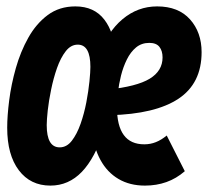

<svg xmlns="http://www.w3.org/2000/svg" viewBox="-20 -563 650 600"><path d="M137.5 17Q75 17 38.8 -31Q2.5 -79 2.5 -164Q2.5 -201 8.8 -250Q15 -299 29.5 -350.2Q44 -401.5 68.5 -445.2Q93 -489 129.2 -516Q165.5 -543 215.5 -543Q274.5 -543 306.2 -501.5Q338 -460 340.5 -390H290Q315 -463 362.8 -503Q410.5 -543 471 -543Q537.5 -543 573.8 -502.5Q610 -462 610 -400Q610 -302.5 537.8 -254.5Q465.5 -206.5 324 -203L316.5 -283Q407.5 -292.5 447.8 -317Q488 -341.5 488 -383.5Q488 -404 478.2 -416.5Q468.5 -429 446.5 -429Q422.5 -429 405.2 -414.8Q388 -400.5 376.5 -377.2Q365 -354 358.2 -327Q351.5 -300 348.5 -274Q345.5 -248 345.5 -228Q345.5 -170 366.8 -141Q388 -112 431 -112Q450 -112 467 -118.8Q484 -125.5 501 -139.5L557.5 -28Q531 -5 500 6Q469 17 433 17Q385.5 17 350.2 -3.8Q315 -24.5 294 -63Q273 -101.5 267.5 -153.5H304Q277 -69 235.8 -26Q194.5 17 137.5 17ZM166.5 -102.5Q188.5 -102.5 204.5 -123.2Q220.5 -144 231.8 -176Q243 -208 249.8 -243.2Q256.5 -278.5 259.5 -308.5Q262.5 -338.5 262.5 -354Q262.5 -423.5 223 -423.5Q201.5 -423.5 185.5 -403Q169.5 -382.5 158.2 -350.5Q147 -318.5 139.8 -283.2Q132.5 -248 129.2 -218Q126 -188 126 -172Q126 -102.5 166.5 -102.5Z"/></svg>

Font: Google Sans Code
Style: Italic
Weight: 400
Italic angle: -10°
Monospace: yes
Designer: Google Sans Code Authors
Foundry: Google LLC
Version: Version 6.000